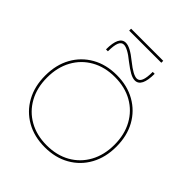

<svg xmlns="http://www.w3.org/2000/svg" viewBox="-280 -1228 1411 1411"><g transform="rotate(45 425.0 -522.5)"><path d="M425 10Q315 10 231.5 -37.5Q148 -85 101.5 -169.5Q55 -254 55 -365Q55 -477 101.5 -561Q148 -645 231.5 -692.5Q315 -740 425 -740Q535 -740 618.5 -692.5Q702 -645 748.5 -561Q795 -477 795 -365Q795 -254 748.5 -169.5Q702 -85 618.5 -37.5Q535 10 425 10ZM425 -10Q530 -10 608.5 -54.5Q687 -99 731 -179Q775 -259 775 -365Q775 -471 731 -551Q687 -631 608.5 -675.5Q530 -720 425 -720Q321 -720 242 -675.5Q163 -631 119 -551Q75 -471 75 -365Q75 -259 119 -179Q163 -99 242 -54.5Q321 -10 425 -10ZM546 -805Q523 -805 493 -821.5Q463 -838 419 -872Q379 -905 350.5 -920Q322 -935 304 -935Q279 -935 267 -907Q255 -879 255 -817H235Q235 -955 304 -955Q327 -955 357.5 -939Q388 -923 431 -888Q472 -855 500 -840Q528 -825 546 -825Q571 -825 583 -853.5Q595 -882 595 -943H615Q615 -805 546 -805ZM258 -1035V-1055H592V-1035Z"/></g></svg>

Font: M PLUS 1 Thin
Style: Regular
Weight: 100
Designer: Coji Morishita
Foundry: UNDERFOREST DESIGN
Version: Version 1.001